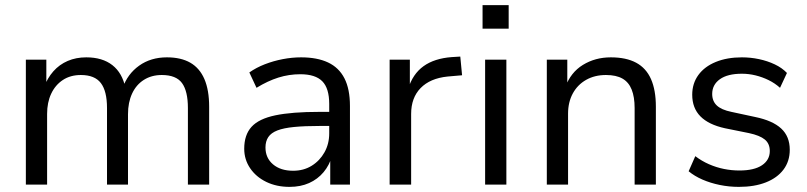

<svg xmlns="http://www.w3.org/2000/svg" viewBox="-20 -721 3154 750"><path d="M81 0V-488H161V-380H152Q165 -416 188.5 -442.5Q212 -469 244.5 -483Q277 -497 317 -497Q380 -497 419 -466.5Q458 -436 470 -377H459Q478 -432 523.5 -464.5Q569 -497 632 -497Q687 -497 723.5 -476Q760 -455 778.5 -412Q797 -369 797 -304V0H714V-299Q714 -365 691 -396.5Q668 -428 612 -428Q572 -428 542 -409Q512 -390 496 -355.5Q480 -321 480 -275V0H398V-299Q398 -365 374 -396.5Q350 -428 296 -428Q255 -428 225.5 -408.5Q196 -389 180 -355Q164 -321 164 -276V0Z M1111 9Q1060 9 1020 -10.5Q980 -30 957 -64Q934 -98 934 -140Q934 -194 962.5 -225.5Q991 -257 1055.5 -270.5Q1120 -284 1228 -284H1280V-229H1230Q1170 -229 1129 -225Q1088 -221 1063.5 -211.5Q1039 -202 1028 -185.5Q1017 -169 1017 -145Q1017 -104 1046.5 -79Q1076 -54 1125 -54Q1166 -54 1197.5 -73.5Q1229 -93 1247.5 -126Q1266 -159 1266 -200V-315Q1266 -376 1239 -403.5Q1212 -431 1153 -431Q1109 -431 1067.5 -418Q1026 -405 982 -378L954 -438Q981 -457 1014.5 -470Q1048 -483 1084.5 -490Q1121 -497 1156 -497Q1219 -497 1261.5 -477Q1304 -457 1325.5 -415Q1347 -373 1347 -307V0H1270V-112H1277Q1267 -76 1244 -48.5Q1221 -21 1187.5 -6Q1154 9 1111 9Z M1502 0V-488H1581V-373H1574Q1592 -432 1634.5 -462.5Q1677 -493 1745 -498L1778 -500L1785 -427L1728 -422Q1660 -415 1623 -377Q1586 -339 1586 -276V0Z M1865 -609V-701H1967V-609ZM1875 0V-488H1958V0Z M2116 0V-488H2196V-380H2188Q2209 -438 2257 -467.5Q2305 -497 2366 -497Q2426 -497 2465 -476Q2504 -455 2523 -412Q2542 -369 2542 -304V0H2459V-299Q2459 -342 2447.5 -371Q2436 -400 2411.5 -414Q2387 -428 2347 -428Q2303 -428 2269.5 -409Q2236 -390 2217.5 -356Q2199 -322 2199 -277V0Z M2866 9Q2828 9 2791.5 1.5Q2755 -6 2724 -19.5Q2693 -33 2670 -52L2696 -111Q2721 -92 2749.5 -79.5Q2778 -67 2808 -61Q2838 -55 2868 -55Q2926 -55 2956.5 -75.5Q2987 -96 2987 -131Q2987 -160 2967.5 -176Q2948 -192 2906 -201L2812 -220Q2748 -234 2716 -266.5Q2684 -299 2684 -351Q2684 -395 2708 -428Q2732 -461 2776 -479Q2820 -497 2878 -497Q2912 -497 2945 -490Q2978 -483 3006.5 -469.5Q3035 -456 3054 -436L3027 -378Q3007 -396 2982.5 -408Q2958 -420 2931.5 -426.5Q2905 -433 2878 -433Q2822 -433 2792 -411.5Q2762 -390 2762 -354Q2762 -326 2780 -309Q2798 -292 2837 -284L2930 -264Q2998 -250 3031.5 -219Q3065 -188 3065 -136Q3065 -91 3040.5 -58.5Q3016 -26 2971.5 -8.5Q2927 9 2866 9Z"/></svg>

Font: Nunito Sans 11pt
Style: Regular
Weight: 400
Version: Version 3.101;gftools[0.9.27]